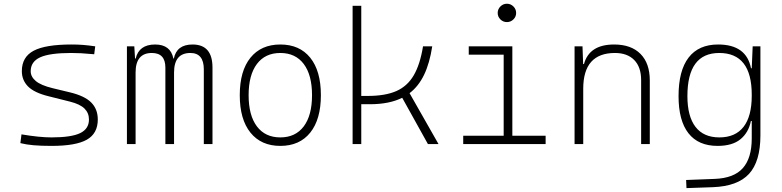

<svg xmlns="http://www.w3.org/2000/svg" viewBox="-20 -763 4142 1017"><path d="M252.9 9.8Q196.8 9.8 157.7 6.3Q118.7 2.9 87.9 -4.9L93.8 -51.3Q189 -35.2 252.9 -35.2Q356.9 -35.2 404.1 -57.6Q451.2 -80.1 451.2 -129.9Q451.2 -164.6 427.5 -188Q403.8 -211.4 351.1 -224.6L236.3 -253.4Q161.1 -272 128.4 -305.2Q95.7 -338.4 95.7 -386.2Q95.7 -460.9 158 -494.1Q220.2 -527.3 359.4 -527.3Q391.6 -527.3 419.7 -525.1Q447.8 -522.9 484.4 -517.6L479 -475.6Q439 -479.5 409.9 -481Q380.9 -482.4 356.4 -482.4Q243.7 -482.4 193.1 -459.5Q142.6 -436.5 142.6 -385.7Q142.6 -356.4 169.7 -333.7Q196.8 -311 258.8 -295.9L350.1 -273.9Q429.2 -254.9 463.6 -219.7Q498 -184.6 498 -129.9Q498 -56.2 440.2 -23.2Q382.3 9.8 252.9 9.8Z M1059.6 0V-395.5Q1059.6 -482.4 988.3 -482.4Q901.9 -482.4 901.9 -378.9V0H856V-405.3Q856 -482.4 784.2 -482.4Q698.2 -482.4 698.2 -378.9V0H652.3V-517.6H691.4L695.3 -453.1H698.7Q716.3 -527.3 801.8 -527.3Q883.3 -527.3 898.4 -453.1H900.9Q916 -527.3 1000 -527.3Q1105.5 -527.3 1105.5 -405.3V0Z M1464.8 9.8Q1363.3 9.8 1306.6 -60.5Q1250 -130.9 1250 -258.8Q1250 -387.2 1306.6 -457.3Q1363.3 -527.3 1464.8 -527.3Q1566.9 -527.3 1623.3 -457.3Q1679.7 -387.2 1679.7 -258.8Q1679.7 -130.9 1623.3 -60.5Q1566.9 9.8 1464.8 9.8ZM1464.8 -35.2Q1544.9 -35.2 1588.9 -93.5Q1632.8 -151.9 1632.8 -258.8Q1632.8 -365.7 1588.9 -424.1Q1544.9 -482.4 1464.8 -482.4Q1384.8 -482.4 1340.8 -424.1Q1296.9 -365.7 1296.9 -258.8Q1296.9 -151.9 1340.8 -93.5Q1384.8 -35.2 1464.8 -35.2Z M1847.7 0V-732.4H1893.6V-254.9H1928.7Q2020.5 -254.9 2079.1 -280.5Q2137.7 -306.2 2171.4 -363.8Q2205.1 -421.4 2220.7 -517.6H2269.5Q2255.9 -428.7 2226.6 -367.4Q2197.3 -306.2 2149.4 -269.5L2302.7 0H2246.6L2110.4 -245.1Q2042.5 -210.9 1938.5 -210.9H1893.6V0Z M2433.6 0V-43.9H2647.9V-473.6H2462.9V-517.6H2693.8V-43.9H2870.1V0ZM2665 -646Q2645 -646 2630.6 -660.2Q2616.2 -674.3 2616.2 -694.3Q2616.2 -714.4 2630.6 -728.8Q2645 -743.2 2665 -743.2Q2685.1 -743.2 2699.5 -728.8Q2713.9 -714.4 2713.9 -694.3Q2713.9 -674.3 2699.5 -660.2Q2685.1 -646 2665 -646Z M3376 0V-338.9Q3376 -407.7 3339.4 -445.1Q3302.7 -482.4 3237.3 -482.4Q3069.3 -482.4 3069.3 -293V0H3023.4V-517.6H3065.4L3068.8 -423.8H3073.2Q3101.6 -527.3 3232.9 -527.3Q3323.2 -527.3 3372.6 -477.5Q3421.9 -427.7 3421.9 -336.9V0Z M3616.2 233.4 3614.3 190.4 3765.6 184.6Q3867.7 180.7 3914.8 127.4Q3961.9 74.2 3961.9 -30.3V-122.1H3957.5Q3945.3 -61 3902.3 -25.6Q3859.4 9.8 3780.8 9.8Q3679.2 9.8 3626.7 -57.1Q3574.2 -124 3574.2 -253.9Q3574.2 -388.7 3627.4 -458Q3680.7 -527.3 3783.7 -527.3Q3933.6 -527.3 3958 -401.4H3961.9L3966.8 -517.6H4007.8V-45.9Q4007.8 92.3 3947.5 158Q3887.2 223.6 3755.9 228.5ZM3961.9 -261.2Q3961.9 -482.4 3789.6 -482.4Q3621.1 -482.4 3621.1 -253.9Q3621.1 -146.5 3664.1 -90.8Q3707 -35.2 3790.5 -35.2Q3875 -35.2 3918.5 -91.1Q3961.9 -147 3961.9 -255.9Z"/></svg>

Font: Cascadia Mono NF ExtraLight
Style: Regular
Weight: 200
Monospace: yes
Designer: Aaron Bell
Foundry: Saja Typeworks
Version: Version 2404.023; ttfautohint (v1.8.4)